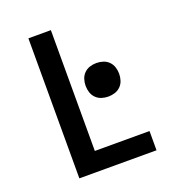

<svg xmlns="http://www.w3.org/2000/svg" viewBox="-133 -841 866 947"><g transform="rotate(-20 300.0 -367.5)"><path d="M122 0V-735H240V-101H527V0ZM395 -330Q377 -330 360 -335.5Q343 -341 330.5 -353.5Q318 -366 312.5 -383Q307 -400 307 -418Q307 -436 312.5 -453Q318 -470 330.5 -482.5Q343 -495 360 -500.5Q377 -506 395 -506Q413 -506 430 -500.5Q447 -495 459.5 -482.5Q472 -470 477.5 -453Q483 -436 483 -418Q483 -400 477.5 -383Q472 -366 459.5 -353.5Q447 -341 430 -335.5Q413 -330 395 -330Z"/></g></svg>

Font: Zed Sans Extended
Style: Bold
Weight: 700
Width: 7
Designer: Belleve Invis
Foundry: Belleve Invis
Version: Version 1.0.0; ttfautohint (v1.8.4)